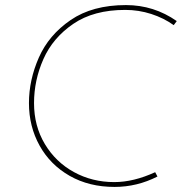

<svg xmlns="http://www.w3.org/2000/svg" viewBox="-20 -724 737 756"><path d="M600 -29Q520 12 431 12Q331 12 254.5 -31.5Q178 -75 136 -150.5Q94 -226 94 -318Q94 -409 133 -497.5Q172 -586 258 -645Q344 -704 476 -704Q586 -704 676 -641L664 -625Q625 -653 575.5 -669Q526 -685 473 -685Q349 -685 268.5 -630Q188 -575 151 -491.5Q114 -408 114 -318Q114 -228 156.5 -157Q199 -86 271 -46.5Q343 -7 430 -7Q506 -7 591 -46Z"/></svg>

Font: Josefin Sans Thin
Style: Italic
Weight: 200
Italic angle: -7°
Designer: Santiago Orozco
Foundry: Typemade
Version: Version 2.000